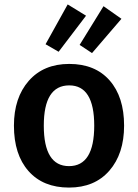

<svg xmlns="http://www.w3.org/2000/svg" viewBox="-20 -833 624 868"><path d="M286 -813 369 -762 245 -599 186 -633ZM448 -805 529 -748 396 -593 340 -630ZM293 -544Q410 -544 475.5 -469.5Q541 -395 541 -265Q541 -138 474.5 -61.5Q408 15 292 15Q175 15 109 -59.5Q43 -134 43 -265Q43 -391 110 -467.5Q177 -544 293 -544ZM293 -447Q178 -447 178 -265Q178 -82 292 -82Q406 -82 406 -265Q406 -447 293 -447Z"/></svg>

Font: FiraGO Medium
Style: Regular
Weight: 500
Designer: bBox Type
Foundry: bBox Type GmbH
Version: Version 1.001;PS 001.001;hotconv 1.0.88;makeotf.lib2.5.64775